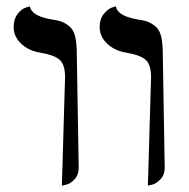

<svg xmlns="http://www.w3.org/2000/svg" viewBox="-20 -579 597 605"><path d="M446 6 456 -336Q456 -376 438.5 -391Q421 -406 378 -413Q341 -419 317.5 -441.5Q294 -464 294 -494Q294 -519 307 -535Q320 -551 332 -555L345 -559Q350 -530 407 -519Q433 -515 444.5 -511Q456 -507 469.5 -496Q483 -485 488 -463.5Q493 -442 493 -406L499 -51Q499 -28 485.5 -14Q472 0 459 3ZM175 6 185 -336Q185 -376 167.5 -391Q150 -406 107 -413Q70 -419 46.5 -441.5Q23 -464 23 -494Q23 -519 35.5 -535Q48 -551 61 -555L74 -559Q79 -530 136 -519Q162 -515 173.5 -511Q185 -507 198.5 -496Q212 -485 217 -463.5Q222 -442 222 -406L228 -51Q228 -28 215 -14Q202 0 188 3Z"/></svg>

Font: Libertinus Sans
Style: Regular
Weight: 400
Designer: Philipp H. Poll
Foundry: Khaled Hosny
Version: Version 6.1